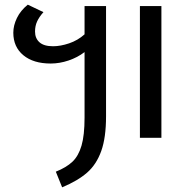

<svg xmlns="http://www.w3.org/2000/svg" viewBox="-20 -590 821 822"><path d="M342 -564H434V-92Q434 -1 413.5 56.5Q393 114 353 149Q313 184 246 212L219 145Q264 127 290 102.5Q316 78 329 33.5Q342 -11 342 -86V-367Q312 -344 273.5 -331Q235 -318 197 -318Q123 -318 80 -353.5Q37 -389 37 -450Q37 -481 52.5 -513Q68 -545 99 -570L166 -538Q148 -518 139 -498.5Q130 -479 130 -455Q130 -426 149 -409Q168 -392 207 -392Q239 -392 276 -404.5Q313 -417 342 -443ZM671 -564V0H579V-564Z"/></svg>

Font: FiraGO
Style: Regular
Weight: 400
Designer: bBox Type
Foundry: bBox Type GmbH
Version: Version 1.001;April 20, 2020;FontCreator 12.0.0.2555 64-bit